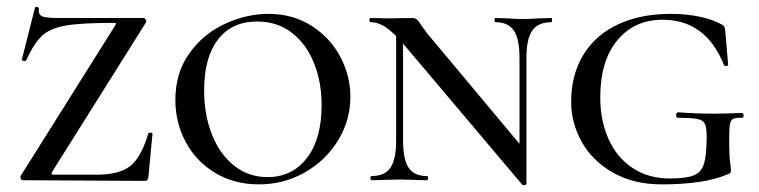

<svg xmlns="http://www.w3.org/2000/svg" viewBox="-20 -520 2189 554"><path d="M312 -446Q315 -451 314.5 -452.5Q314 -454 307 -454Q213 -454 168.5 -446Q124 -438 101 -416.5Q78 -395 55 -345Q54 -344 51 -344Q48 -344 45 -345.5Q42 -347 43 -348L81 -498Q81 -500 85 -500Q88 -500 90.5 -498.5Q93 -497 92 -496Q90 -479 100.5 -473.5Q111 -468 150 -468H394Q398 -468 400.5 -463.5Q403 -459 401 -455L131 -25Q128 -20 129 -18Q130 -16 136 -16H259Q325 -16 356.5 -41.5Q388 -67 408 -135Q409 -137 414.5 -137Q420 -137 420 -134L408 -8Q408 -5 405.5 -1.5Q403 2 399 2L46 0Q42 0 40 -4.5Q38 -9 40 -13Z M486 -232Q486 -309 526 -365.5Q566 -422 628.5 -451Q691 -480 755 -480Q825 -480 879 -445.5Q933 -411 962 -356Q991 -301 991 -241Q991 -173 955.5 -115Q920 -57 859.5 -22.5Q799 12 727 12Q656 12 601 -21Q546 -54 516 -110Q486 -166 486 -232ZM908 -217Q908 -283 886 -338Q864 -393 822 -425.5Q780 -458 722 -458Q649 -458 609 -406Q569 -354 569 -259Q569 -189 591.5 -132Q614 -75 655.5 -42Q697 -9 752 -9Q823 -9 865.5 -64Q908 -119 908 -217Z M1571 -456Q1533 -456 1516 -432Q1499 -408 1499 -353V11Q1499 13 1494 14Q1489 15 1487 13L1150 -386L1143 -394V-115Q1143 -60 1159 -36Q1175 -12 1212 -12Q1215 -12 1215 -6Q1215 0 1212 0Q1189 0 1177 -1L1133 -2L1089 -1Q1076 0 1052 0Q1049 0 1049 -6Q1049 -12 1052 -12Q1090 -12 1106.5 -36Q1123 -60 1123 -115V-416Q1102 -437 1084.5 -446.5Q1067 -456 1049 -456Q1046 -456 1046 -462Q1046 -468 1049 -468L1105 -467Q1115 -467 1128 -467.5Q1141 -468 1170 -468Q1178 -468 1183.5 -463Q1189 -458 1197 -445Q1201 -440 1206 -432.5Q1211 -425 1219 -416L1479 -105V-353Q1479 -408 1462.5 -432Q1446 -456 1409 -456Q1407 -456 1407 -462Q1407 -468 1409 -468L1444 -467Q1472 -465 1488 -465Q1505 -465 1533 -467L1571 -468Q1573 -468 1573 -462Q1573 -456 1571 -456Z M1628 -226Q1628 -304 1663 -361.5Q1698 -419 1763 -449.5Q1828 -480 1916 -480Q1959 -480 1998 -472Q2037 -464 2063 -449Q2069 -446 2070.5 -441.5Q2072 -437 2073 -427L2081 -333Q2081 -330 2075.5 -329.5Q2070 -329 2069 -332Q2017 -463 1892 -463Q1810 -463 1761 -403.5Q1712 -344 1712 -239Q1712 -171 1736.5 -117.5Q1761 -64 1806.5 -34.5Q1852 -5 1912 -5Q1960 -5 1982 -14Q2004 -23 2011.5 -48Q2019 -73 2019 -126Q2019 -152 2014 -162.5Q2009 -173 1993 -176.5Q1977 -180 1937 -180Q1931 -180 1931 -188Q1931 -191 1932.5 -193.5Q1934 -196 1936 -196Q1988 -192 2041 -192Q2065 -192 2121 -194Q2125 -194 2125.5 -187Q2126 -180 2121 -180Q2103 -181 2095.5 -177Q2088 -173 2086 -160.5Q2084 -148 2084 -116Q2084 -71 2086.5 -53Q2089 -35 2089 -28Q2089 -23 2087.5 -21.5Q2086 -20 2082.5 -18.5Q2079 -17 2077 -16Q2011 12 1889 12Q1809 12 1749.5 -21.5Q1690 -55 1659 -110Q1628 -165 1628 -226Z"/></svg>

Font: Cormorant SC Medium
Style: Regular
Weight: 500
Designer: Christian Thalmann (Catharsis Fonts)
Version: Version 3.000